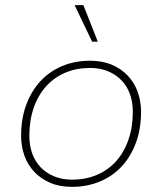

<svg xmlns="http://www.w3.org/2000/svg" viewBox="-20 -716 630 746"><path d="M260 10Q212 10 175.5 -5.5Q139 -21 113.5 -48Q88 -75 75 -111Q62 -147 62 -188Q62 -255 82 -309Q102 -363 137.5 -401Q173 -439 222 -459.5Q271 -480 330 -480Q378 -480 414.5 -464.5Q451 -449 476.5 -422Q502 -395 515 -359Q528 -323 528 -282Q528 -215 508 -161Q488 -107 452.5 -69Q417 -31 367.5 -10.5Q318 10 260 10ZM260 -18Q313 -18 356.5 -36.5Q400 -55 431 -89.5Q462 -124 479 -173Q496 -222 496 -282Q496 -319 485 -350Q474 -381 452.5 -403.5Q431 -426 400 -439Q369 -452 330 -452Q277 -452 233.5 -433.5Q190 -415 159 -380.5Q128 -346 111 -297Q94 -248 94 -188Q94 -151 105 -120Q116 -89 137.5 -66.5Q159 -44 190 -31Q221 -18 260 -18ZM338 -554 270 -696H304L360 -554Z"/></svg>

Font: Celebes Thin
Style: Italic
Weight: 250
Italic angle: -10°
Designer: Anugrah Pasau
Foundry: Lafontype
Version: Version 1.000; ttfautohint (v1.8.4)